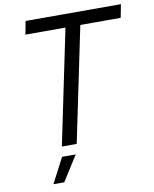

<svg xmlns="http://www.w3.org/2000/svg" viewBox="-99 -803 863 1077"><g transform="rotate(-10 332.5 -264.5)"><path d="M200.1 0 338.1 -664.6H422.7L284.7 0ZM107.6 -653.6 122.1 -729H665L650.4 -653.6ZM116.6 199.9 191.4 57H269L178.4 199.9Z"/></g></svg>

Font: Mona Sans ExtraLight
Style: Italic
Weight: 200
Italic angle: -11.6951°
Designer: Deni Anggara
Foundry: GitHub
Version: Version 2.000